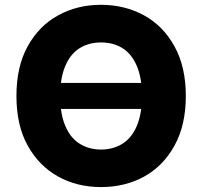

<svg xmlns="http://www.w3.org/2000/svg" viewBox="-20 -757 829 787"><path d="M166 -417H623V-310.5H166ZM741.7 -363.8Q741.7 -244.1 695.3 -160.2Q648.9 -76.2 570.8 -33.2Q492.2 9.8 394 9.8Q295.4 9.8 217.8 -33.7Q139.2 -77.6 93.3 -160.6Q47.4 -243.2 47.4 -363.8Q47.4 -483.9 93.3 -566.9Q139.6 -650.9 217.8 -693.8Q296.4 -737.3 394 -737.3Q491.2 -737.3 570.8 -693.8Q648.9 -650.9 695.3 -566.9Q741.7 -482.9 741.7 -363.8ZM542 -483.9Q521.5 -533.7 484.4 -558.1Q446.3 -583 394 -583Q342.3 -583 304.2 -558.1Q266.6 -533.7 246.6 -483.9Q226.6 -436 226.6 -363.8Q226.6 -291.5 246.6 -243.7Q266.6 -193.8 304.2 -169.4Q343.3 -144 394 -144Q445.3 -144 484.4 -169.4Q521.5 -193.8 542 -243.7Q562 -293.5 562 -363.8Q562 -434.1 542 -483.9Z"/></svg>

Font: My Font
Style: Regular
Weight: 500
Designer: Rasmus Andersson
Foundry: rsms
Version: Version 0.001